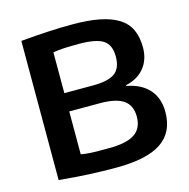

<svg xmlns="http://www.w3.org/2000/svg" viewBox="-110 -856 957 973"><g transform="rotate(-15 368.5 -369.5)"><path d="M382 10Q310 10 238.5 6.5Q167 3 83 -5V-735Q161 -742 226.5 -745.5Q292 -749 355 -749Q438 -749 497.5 -737Q557 -725 595.5 -700.5Q634 -676 652 -637Q670 -598 670 -544Q670 -481 635.5 -438Q601 -395 538 -381V-377Q615 -362 655 -316.5Q695 -271 695 -199Q695 -92 618.5 -41Q542 10 382 10ZM373 -95Q464 -95 506.5 -123.5Q549 -152 549 -213Q549 -272 510 -299.5Q471 -327 386 -327H225V-102Q235 -100 247.5 -98.5Q260 -97 277 -96Q294 -95 317.5 -95Q341 -95 373 -95ZM374 -423Q456 -423 490.5 -448.5Q525 -474 525 -535Q525 -596 488 -620.5Q451 -645 361 -645Q318 -645 285 -643.5Q252 -642 225 -637V-423Z"/></g></svg>

Font: Encode Sans Wide
Style: SemiBold
Weight: 600
Designer: Pablo Impallari, Andres Torresi
Foundry: Pablo Impallari, Andres Torresi
Version: Version 1.000; ttfautohint (v1.00) -l 8 -r 50 -G 200 -x 14 -